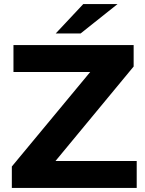

<svg xmlns="http://www.w3.org/2000/svg" viewBox="-20 -921 711 941"><path d="M650 -132V0H38V-105L422 -568H46V-700H635V-595L252 -132ZM388 -901H556L375 -757H253Z"/></svg>

Font: Montserrat-Bold
Style: Bold
Weight: 700
Version: Version 7.200